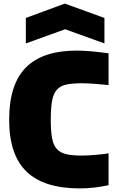

<svg xmlns="http://www.w3.org/2000/svg" viewBox="-20 -1036 657 1070"><path d="M425 14Q225 14 128 -79.5Q31 -173 31 -369Q31 -566 124.5 -660Q218 -754 407 -754Q442 -754 483.5 -750.5Q525 -747 585 -739V-562Q552 -565 529.5 -567Q507 -569 490.5 -570Q474 -571 461.5 -571.5Q449 -572 436 -572Q382 -572 348.5 -564.5Q315 -557 296 -535Q277 -513 270 -473Q263 -433 263 -369Q263 -306 270 -267Q277 -228 296 -206.5Q315 -185 348.5 -177Q382 -169 434 -169Q451 -169 472 -170Q493 -171 514 -173Q535 -175 553.5 -177Q572 -179 585 -182V-4Q548 4 507 9Q466 14 425 14ZM124 -936 341 -1016 562 -936V-794L343 -873L124 -794Z"/></svg>

Font: Plata Sans Black
Style: Regular
Weight: 900
Designer: Pablo Impallari, Andres Torresi, & Cristiano Sobral
Foundry: Pablo Impallari, Andres Torresi, & Cristiano Sobral
Version: Version 1.00;December 28, 2019;FontCreator 12.0.0.2547 64-bi